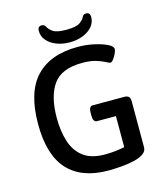

<svg xmlns="http://www.w3.org/2000/svg" viewBox="-127 -972 927 1076"><g transform="rotate(-15 336.0 -434.5)"><path d="M345 -743Q303 -743 268.5 -756.5Q234 -770 213.5 -794Q193 -818 193 -850Q193 -876 216 -876Q232 -876 239 -862Q246 -846 267.5 -831Q289 -816 345 -816Q401 -816 423 -831Q445 -846 452 -863Q458 -876 474 -876Q497 -876 497 -850Q497 -818 476.5 -794Q456 -770 421.5 -756.5Q387 -743 345 -743ZM368 7Q214 7 134 -79.5Q54 -166 54 -346Q54 -531 137.5 -619Q221 -707 380 -707Q428 -707 473.5 -697Q519 -687 548.5 -672.5Q578 -658 578 -642Q578 -632 570.5 -616Q563 -600 553 -587Q543 -574 535 -574Q529 -574 511 -584Q493 -594 461 -604Q429 -614 381 -614Q261 -614 212.5 -546Q164 -478 164 -352Q164 -276 183 -215.5Q202 -155 247.5 -120Q293 -85 373 -85Q405 -85 435 -88.5Q465 -92 487 -97V-277H378Q355 -277 355 -313V-333Q355 -369 378 -369H561Q594 -369 594 -336V-67Q594 -45 573.5 -30.5Q553 -16 519.5 -8Q486 0 446 3.5Q406 7 368 7Z"/></g></svg>

Font: Asap Medium
Style: Regular
Weight: 500
Designer: Pablo Cosgaya
Foundry: Omnibus-Type
Version: Version 3.001; ttfautohint (v1.8.3)